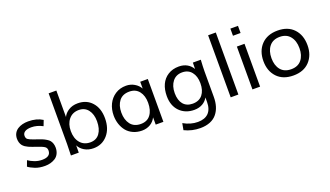

<svg xmlns="http://www.w3.org/2000/svg" viewBox="-80 -1316 3625 2110"><g transform="rotate(-20 1732.5 -261.0)"><path d="M233.4 10.7C279.8 10.7 319.8 -0.5 354.5 -22.5C389.2 -45.4 410.6 -86.4 410.6 -139.6C410.6 -175.3 399.4 -204.1 383.8 -223.1C376.5 -232.4 365.2 -241.7 351.1 -250C336.9 -258.8 323.7 -265.6 311.5 -271C299.3 -276.4 282.7 -282.2 262.2 -289.6C256.8 -291.5 240.2 -297.4 211.9 -306.6C180.2 -317.9 159.2 -328.1 148.4 -336.4C138.2 -345.2 132.8 -358.9 132.8 -377C132.8 -417.5 169.4 -440.4 233.9 -440.4C277.8 -440.4 321.8 -428.7 365.7 -405.3L390.6 -469.7C345.2 -498.5 289.6 -513.2 223.6 -513.2C130.9 -513.2 43.5 -473.1 43.5 -374.5C43.5 -341.3 53.2 -314.9 67.4 -295.9C74.7 -286.6 84 -278.3 95.7 -270C119.1 -254.4 139.6 -245.6 172.9 -233.9L215.8 -219.2C259.3 -204.6 288.1 -192.4 303.2 -182.1C318.4 -171.9 325.7 -156.7 325.7 -136.2C325.7 -87.4 292.5 -63 226.1 -63C196.3 -63 166.5 -68.4 137.7 -79.6C108.9 -90.8 85.4 -103 66.9 -116.7L42 -49.8C60.1 -35.6 85.9 -22 118.7 -8.8C151.9 4.4 189.9 10.7 233.4 10.7Z M789.6 -62.5C739.7 -62.5 700.2 -80.1 671.4 -114.7C642.6 -149.4 628.4 -195.3 628.4 -252C628.4 -308.1 643.1 -353.5 671.9 -388.2C700.7 -422.9 739.7 -440.4 789.1 -440.4C835.4 -440.4 871.6 -423.3 897.5 -389.2C923.3 -355.5 936.5 -311 936.5 -255.9C936.5 -196.8 923.8 -149.4 898.4 -114.7C873.5 -80.1 836.9 -62.5 789.6 -62.5ZM801.3 10.7C868.2 10.7 922.9 -13.7 965.8 -62.5C1008.8 -111.8 1030.3 -176.3 1030.3 -256.8C1030.3 -334.5 1009.8 -397 968.3 -443.4C927.2 -490.2 872.1 -513.7 802.7 -513.7C760.3 -513.7 724.1 -503.9 694.3 -484.4C664.6 -465.3 644 -442.4 631.8 -416V-725.6H541.5V-131.8C541.5 -119.6 540.5 -75.7 538.1 0H629.9L630.4 -85C643.6 -57.6 665 -34.7 695.3 -16.6C726.1 1.5 761.2 10.7 801.3 10.7Z M1380.4 -62.5C1328.1 -62.5 1288.1 -80.1 1260.7 -115.2C1233.4 -150.9 1219.7 -196.8 1219.7 -252.9C1219.7 -309.1 1233.4 -354 1260.3 -388.7C1287.6 -423.3 1327.1 -440.4 1379.4 -440.4C1428.7 -440.4 1466.8 -423.3 1493.7 -388.7C1520.5 -354.5 1533.7 -309.6 1533.7 -254.4C1533.7 -195.8 1520.5 -148.9 1494.1 -114.3C1468.3 -79.6 1430.2 -62.5 1380.4 -62.5ZM1367.7 10.7C1441.9 10.7 1501 -25.4 1529.8 -85.4V0H1619.6V-501H1530.8V-421.4C1515.6 -448.2 1493.7 -470.7 1464.4 -487.8C1435.5 -504.9 1403.3 -513.7 1367.7 -513.7C1319.8 -513.7 1277.8 -502 1241.2 -478C1168.5 -430.7 1129.4 -348.1 1129.4 -250.5C1129.4 -179.7 1151.4 -115.2 1190.4 -66.9C1230 -19.5 1293 10.7 1367.7 10.7Z M1991.7 -77.1C1897.9 -77.1 1844.2 -141.6 1844.2 -252.9C1844.2 -309.1 1857.9 -354 1885.3 -388.7C1912.6 -423.3 1950.2 -440.4 1998 -440.4C2044.9 -440.4 2081.5 -423.8 2107.4 -391.1C2133.8 -358.4 2147 -314.9 2147 -259.8C2147 -204.1 2133.8 -159.7 2107.4 -126.5C2081.1 -93.8 2042.5 -77.1 1991.7 -77.1ZM1980.5 204.1C2067.9 204.1 2134.8 175.3 2174.3 126C2214.8 76.7 2233.9 11.2 2233.9 -68.4V-366.2C2233.9 -401.9 2235.8 -446.8 2239.3 -501H2146.5L2145 -426.8C2115.7 -477.5 2062 -513.7 1985.8 -513.7C1936.5 -513.7 1893.6 -502.4 1857.9 -479.5C1786.1 -434.6 1751 -354 1751 -252C1751 -176.8 1772.9 -117.2 1816.4 -72.8C1860.4 -28.8 1917 -6.8 1986.3 -6.8C2064 -6.8 2117.2 -43.5 2145 -93.8V-41.5C2145 74.2 2084 131.3 1977.1 131.3C1920.9 131.3 1864.7 115.7 1809.6 84L1795.4 161.6C1853 189.9 1914.6 204.1 1980.5 204.1Z M2496.6 0V-725.6H2406.7V0Z M2750.5 -627.4V-710.9H2661.6V-627.4ZM2750.5 0V-501H2661.1V0Z M3139.2 10.7C3219.2 10.7 3282.2 -13.2 3327.6 -61.5C3373 -109.9 3396 -172.4 3396 -250C3396 -329.1 3373.5 -392.6 3328.6 -440.9C3283.7 -489.3 3220.7 -513.7 3140.1 -513.7C3059.1 -513.7 2995.6 -489.3 2949.2 -440.9C2903.3 -392.6 2880.4 -328.6 2880.4 -250C2880.4 -172.4 2903.3 -109.9 2948.7 -61.5C2994.6 -13.2 3058.1 10.7 3139.2 10.7ZM3139.2 -62.5C3085.9 -62.5 3044.9 -79.6 3016.6 -113.8C2988.8 -147.9 2974.6 -193.4 2974.6 -250C2974.6 -307.6 2988.8 -353.5 3017.1 -388.2C3045.4 -422.9 3085.9 -440.4 3138.7 -440.4C3190.9 -440.4 3231.4 -422.9 3259.3 -388.2C3287.6 -353.5 3301.8 -307.6 3301.8 -250C3301.8 -193.4 3287.6 -147.9 3259.8 -113.8C3231.9 -79.6 3191.9 -62.5 3139.2 -62.5Z"/></g></svg>

Font: Ride
Style: Regular
Weight: 400
Version: Version 3.000